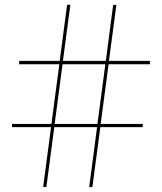

<svg xmlns="http://www.w3.org/2000/svg" viewBox="-20 -775 675 801"><path d="M30 -258H194.5L227.5 -507H60V-521H229L260 -755H273.5L242.5 -521H421.5L452 -754L465.5 -755L434.5 -521H605.5V-507H433L400 -258H575.5V-244.5H398.5L365.5 5L352 6L385 -244.5H206.5L173.5 5H160L193 -244.5H30ZM208 -258H386.5L419.5 -507H241Z"/></svg>

Font: Bodoni Moda 16pt
Style: Regular
Weight: 400
Version: Version 2.3